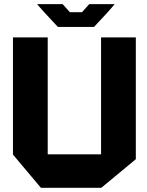

<svg xmlns="http://www.w3.org/2000/svg" viewBox="-20 -897 704 917"><path d="M462.7 0V-718.5H628.7V-136.6L463.7 0ZM175.4 0 41.9 -158.8V-159.8H462.7V0ZM41.9 -159.8V-718.5H207.9V-159.8ZM256.4 -768.4 191.1 -838.6H494.4L429.1 -768.4ZM191.1 -838.6 158.2 -875.8V-877.4H279.1L313.8 -838.6ZM371.6 -838.6 406.3 -877.4H527.2V-876.4L494.4 -838.6Z"/></svg>

Font: Foldit Thin
Style: Regular
Weight: 100
Designer: Sophia Tai
Foundry: Sophia Tai
Version: Version 1.003